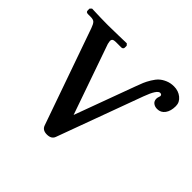

<svg xmlns="http://www.w3.org/2000/svg" viewBox="-167 -847 1044 1044"><g transform="rotate(45 355.0 -325.0)"><path d="M469.2 -512.2Q479 -539.1 486.1 -556.2Q493.2 -573.2 506.6 -595.5Q520 -617.7 534.2 -630.6Q548.3 -643.6 570.1 -652.8Q591.8 -662.1 618.2 -662.1Q652.3 -662.1 676.8 -642.3Q701.2 -622.6 701.2 -592.8Q701.2 -555.2 684.6 -532.5Q668 -509.8 640.1 -509.8Q621.6 -509.8 609.4 -519.5Q597.2 -529.3 597.2 -546.9Q597.2 -554.2 600.1 -562Q603 -569.8 603 -571.8Q603 -584 589.8 -584Q567.4 -584 539.1 -506.8L357.9 -13.2Q348.6 12.2 314 12.2Q280.3 12.2 271 -14.2L76.2 -567.9Q67.9 -591.3 59.3 -600.1Q50.8 -608.9 29.8 -608.9H9.8Q-5.9 -608.9 -5.9 -622.1V-636.2L3.9 -646Q5.9 -646 25.9 -645.3Q45.9 -644.5 73 -643.8Q100.1 -643.1 119.1 -643.1H132.8Q153.3 -643.1 211.4 -644.5Q269.5 -646 271 -646L279.8 -636.2V-622.1Q279.8 -616.2 275.6 -612.5Q271.5 -608.9 265.1 -608.9H224.1Q209.5 -608.9 203.1 -604.5Q196.8 -600.1 196.8 -589.8Q196.8 -588.4 198.5 -580.1Q200.2 -571.8 200.2 -570.8L341.8 -166Z"/></g></svg>

Font: Common Serif
Style: Bold
Weight: 700
Designer: Philipp H. Poll, Khaled Hosny
Foundry: Stefan Peev, Context Ltd.
Version: Version 1.026